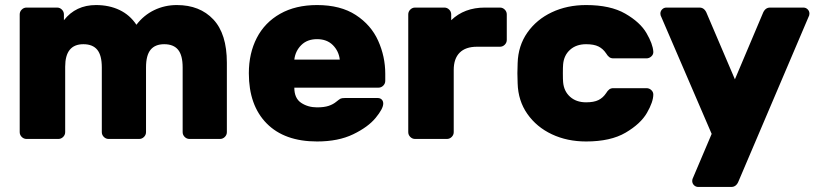

<svg xmlns="http://www.w3.org/2000/svg" viewBox="-20 -550 3241 760"><path d="M851 0H730Q719 0 711 -8Q703 -16 703 -27V-283Q703 -331 685 -353Q667 -375 630 -375Q594 -375 576 -353Q558 -331 558 -283V-27Q558 -16 550 -8Q542 0 531 0H410Q399 0 391 -8Q383 -16 383 -27V-283Q383 -331 365 -353Q347 -375 310 -375Q238 -375 238 -286V-27Q238 -16 230 -8Q222 0 211 0H85Q74 0 66 -8Q58 -16 58 -27V-493Q58 -504 66 -512Q74 -520 85 -520H206Q217 -520 225 -512Q233 -504 233 -493V-470Q280 -530 360 -530Q412 -530 453 -510.5Q494 -491 520 -452Q549 -490 590.5 -510Q632 -530 680 -530Q771 -530 824.5 -473Q878 -416 878 -302V-27Q878 -16 870 -8Q862 0 851 0Z M1235 -125Q1263 -125 1281 -131Q1299 -137 1312 -148Q1323 -157 1328 -159.5Q1333 -162 1345 -162H1475Q1485 -162 1491 -156Q1497 -150 1497 -140Q1497 -120 1467 -83.5Q1437 -47 1378 -18.5Q1319 10 1235 10Q1106 10 1035.5 -61.5Q965 -133 965 -260Q965 -339 996.5 -400Q1028 -461 1089 -495.5Q1150 -530 1235 -530Q1328 -530 1388.5 -490.5Q1449 -451 1477 -388.5Q1505 -326 1505 -258V-230Q1505 -219 1497 -211Q1489 -203 1478 -203H1145Q1145 -161 1172 -143Q1199 -125 1235 -125ZM1325 -314Q1321 -348 1297.5 -371.5Q1274 -395 1235 -395Q1196 -395 1172.5 -371.5Q1149 -348 1145 -314Z M1986 -493V-392Q1986 -381 1978 -373Q1970 -365 1959 -365H1868Q1823 -365 1799.5 -341.5Q1776 -318 1776 -273V-27Q1776 -16 1768 -8Q1760 0 1749 0H1623Q1612 0 1604 -8Q1596 -16 1596 -27V-493Q1596 -504 1604 -512Q1612 -520 1623 -520H1739Q1750 -520 1758 -512Q1766 -504 1766 -493V-470Q1818 -520 1899 -520H1959Q1970 -520 1978 -512Q1986 -504 1986 -493Z M2300 -145Q2331 -145 2349 -154Q2367 -163 2379 -181Q2385 -191 2391.5 -196Q2398 -201 2408 -201H2539Q2550 -201 2558 -193.5Q2566 -186 2566 -176Q2566 -147 2541 -103.5Q2516 -60 2456.5 -25Q2397 10 2300 10Q2225 10 2164.5 -18.5Q2104 -47 2067.5 -99Q2031 -151 2029 -220L2028 -260L2029 -300Q2031 -369 2067.5 -421Q2104 -473 2164.5 -501.5Q2225 -530 2300 -530Q2396 -530 2455 -496Q2514 -462 2539 -419Q2564 -376 2566 -346Q2567 -335 2558.5 -327Q2550 -319 2539 -319H2408Q2398 -319 2391.5 -324Q2385 -329 2379 -339Q2367 -357 2349 -366Q2331 -375 2300 -375Q2261 -375 2236.5 -353Q2212 -331 2209 -295Q2208 -285 2208 -260Q2208 -235 2209 -225Q2212 -189 2236.5 -167Q2261 -145 2300 -145Z M2875 190H2744Q2734 190 2727 183Q2720 176 2720 166Q2720 162 2721 159L2797 -20L2595 -489Q2594 -492 2594 -496Q2594 -506 2601 -513Q2608 -520 2618 -520H2749Q2769 -520 2778 -496L2889 -236L2999 -496Q3008 -520 3028 -520H3160Q3170 -520 3177 -513Q3184 -506 3184 -496Q3184 -492 3183 -489L2904 166Q2895 190 2875 190Z"/></svg>

Font: Hezaedrus
Style: Bold
Weight: 700
Designer: Hubert & Fischer
Foundry: Hubert & Fischer
Version: Version 1.10;September 3, 2019;FontCreator 11.5.0.2425 64-bi